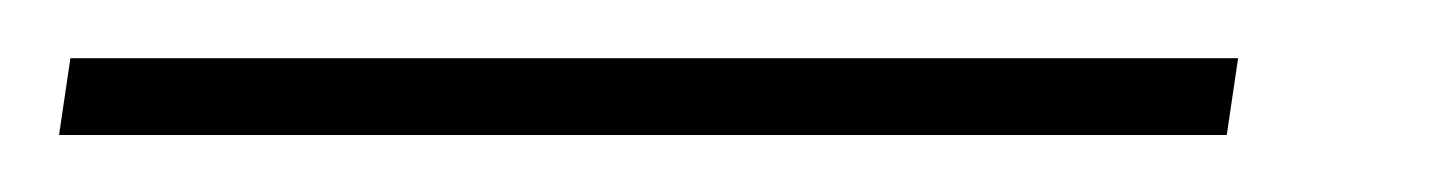

<svg xmlns="http://www.w3.org/2000/svg" viewBox="-76 -20 496 66"><path d="M349.6 0 345.7 26.4H-55.7L-51.8 0Z"/></svg>

Font: Mardoto Thin
Style: Italic
Weight: 250
Italic angle: -12°
Designer: Christian Robertson, Vahan Hovhannisyan
Foundry: Google
Version: Version 1.000